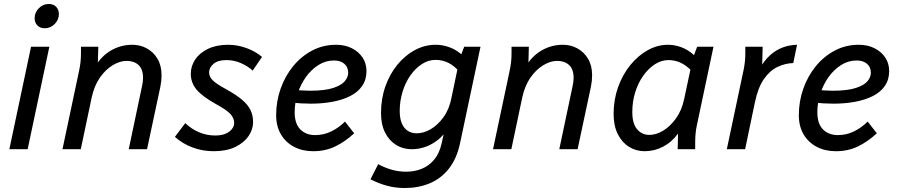

<svg xmlns="http://www.w3.org/2000/svg" viewBox="-20 -750 4522 965"><path d="M27 0 136 -515H228L119 0ZM154 -658Q154 -687 175 -708.5Q196 -730 225 -730Q249 -730 262.5 -715.5Q276 -701 276 -679Q276 -651 255 -629.5Q234 -608 205 -608Q181 -608 167.5 -622.5Q154 -637 154 -658Z M294 0 377 -392Q382 -415 384.5 -436.5Q387 -458 387 -482V-515H474L471 -403L459 -416Q490 -469 539 -497Q588 -525 645 -525Q685 -525 718.5 -506.5Q752 -488 772 -454Q792 -420 792 -371Q792 -358 790.5 -343.5Q789 -329 786 -314L719 0H627L693 -313Q696 -326 697.5 -337Q699 -348 699 -358Q699 -402 676.5 -423Q654 -444 616 -444Q583 -444 547 -422.5Q511 -401 482.5 -360.5Q454 -320 441 -261L386 0Z M859 -62 911 -131Q943 -101 981 -85Q1019 -69 1062 -69Q1094 -69 1115 -78.5Q1136 -88 1146.5 -102.5Q1157 -117 1157 -131Q1157 -156 1138.5 -176.5Q1120 -197 1067 -226Q997 -265 968 -299.5Q939 -334 939 -379Q939 -418 961 -451Q983 -484 1025.5 -504.5Q1068 -525 1127 -525Q1173 -525 1218.5 -508.5Q1264 -492 1297 -464L1250 -395Q1227 -417 1191.5 -432.5Q1156 -448 1118 -448Q1075 -448 1053 -429Q1031 -410 1031 -386Q1031 -365 1048.5 -347Q1066 -329 1114 -303Q1165 -275 1195 -250Q1225 -225 1238.5 -198Q1252 -171 1252 -136Q1252 -100 1229.5 -66.5Q1207 -33 1163 -11.5Q1119 10 1054 10Q998 10 947.5 -9Q897 -28 859 -62Z M1368 -171Q1368 -241 1390.5 -304.5Q1413 -368 1453.5 -417.5Q1494 -467 1549 -496Q1604 -525 1669 -525Q1714 -525 1748.5 -507.5Q1783 -490 1802.5 -460.5Q1822 -431 1822 -393Q1822 -350 1800.5 -318.5Q1779 -287 1740.5 -267.5Q1702 -248 1651.5 -238.5Q1601 -229 1543 -229Q1519 -229 1492.5 -230.5Q1466 -232 1437 -235L1448 -299Q1474 -297 1496 -295.5Q1518 -294 1538 -294Q1613 -294 1655 -308Q1697 -322 1713.5 -342.5Q1730 -363 1730 -384Q1730 -413 1710.5 -429.5Q1691 -446 1659 -446Q1617 -446 1581 -423.5Q1545 -401 1518 -363.5Q1491 -326 1476 -279.5Q1461 -233 1461 -186Q1461 -128 1489.5 -99.5Q1518 -71 1564 -71Q1607 -71 1645 -89.5Q1683 -108 1714 -139L1760 -80Q1716 -39 1666 -14.5Q1616 10 1554 10Q1500 10 1458 -12Q1416 -34 1392 -74.5Q1368 -115 1368 -171Z M1842 151 1881 75Q1909 91 1945.5 102Q1982 113 2022 113Q2064 113 2100.5 98Q2137 83 2163 51.5Q2189 20 2200 -31L2219 -116L2230 -103Q2210 -70 2181 -47Q2152 -24 2118.5 -12Q2085 0 2049 0Q2006 0 1971 -21.5Q1936 -43 1915.5 -83.5Q1895 -124 1895 -182Q1895 -254 1917 -316Q1939 -378 1977.5 -425Q2016 -472 2065.5 -498.5Q2115 -525 2170 -525Q2207 -525 2243 -511Q2279 -497 2309 -468L2292 -386Q2264 -419 2234 -434Q2204 -449 2169 -449Q2133 -449 2100.5 -428Q2068 -407 2043 -371.5Q2018 -336 2003.5 -289.5Q1989 -243 1989 -192Q1989 -155 1999.5 -130Q2010 -105 2029.5 -92.5Q2049 -80 2075 -80Q2109 -80 2144.5 -100.5Q2180 -121 2209 -161Q2238 -201 2249 -258L2290 -454L2313 -515H2395L2292 -29Q2275 49 2235.5 98.5Q2196 148 2139.5 171.5Q2083 195 2015 195Q1966 195 1923 183Q1880 171 1842 151Z M2458 0 2541 -392Q2546 -415 2548.5 -436.5Q2551 -458 2551 -482V-515H2638L2635 -403L2623 -416Q2654 -469 2703 -497Q2752 -525 2809 -525Q2849 -525 2882.5 -506.5Q2916 -488 2936 -454Q2956 -420 2956 -371Q2956 -358 2954.5 -343.5Q2953 -329 2950 -314L2883 0H2791L2857 -313Q2860 -326 2861.5 -337Q2863 -348 2863 -358Q2863 -402 2840.5 -423Q2818 -444 2780 -444Q2747 -444 2711 -422.5Q2675 -401 2646.5 -360.5Q2618 -320 2605 -261L2550 0Z M3064 -177Q3064 -249 3086.5 -312Q3109 -375 3148 -423Q3187 -471 3236 -498Q3285 -525 3337 -525Q3372 -525 3406 -512Q3440 -499 3468 -473L3484 -515H3566L3483 -123Q3478 -100 3476 -78.5Q3474 -57 3474 -34V0H3386L3388 -79Q3357 -36 3313 -13Q3269 10 3220 10Q3177 10 3141.5 -12Q3106 -34 3085 -76Q3064 -118 3064 -177ZM3158 -187Q3158 -129 3182 -100.5Q3206 -72 3244 -72Q3278 -72 3313.5 -93.5Q3349 -115 3378 -155.5Q3407 -196 3419 -254L3450 -400Q3425 -424 3398 -436Q3371 -448 3340 -448Q3304 -448 3271.5 -427Q3239 -406 3213 -369.5Q3187 -333 3172.5 -286Q3158 -239 3158 -187Z M3633 0 3716 -392Q3721 -415 3723.5 -436.5Q3726 -458 3726 -482V-515H3813L3810 -387L3794 -398Q3820 -445 3850 -472Q3880 -499 3914 -511.5Q3948 -524 3986 -525L3967 -433Q3927 -432 3888.5 -414Q3850 -396 3820 -353.5Q3790 -311 3774 -235L3725 0Z M3995 -171Q3995 -241 4017.5 -304.5Q4040 -368 4080.5 -417.5Q4121 -467 4176 -496Q4231 -525 4296 -525Q4341 -525 4375.5 -507.5Q4410 -490 4429.5 -460.5Q4449 -431 4449 -393Q4449 -350 4427.5 -318.5Q4406 -287 4367.5 -267.5Q4329 -248 4278.5 -238.5Q4228 -229 4170 -229Q4146 -229 4119.5 -230.5Q4093 -232 4064 -235L4075 -299Q4101 -297 4123 -295.5Q4145 -294 4165 -294Q4240 -294 4282 -308Q4324 -322 4340.5 -342.5Q4357 -363 4357 -384Q4357 -413 4337.5 -429.5Q4318 -446 4286 -446Q4244 -446 4208 -423.5Q4172 -401 4145 -363.5Q4118 -326 4103 -279.5Q4088 -233 4088 -186Q4088 -128 4116.5 -99.5Q4145 -71 4191 -71Q4234 -71 4272 -89.5Q4310 -108 4341 -139L4387 -80Q4343 -39 4293 -14.5Q4243 10 4181 10Q4127 10 4085 -12Q4043 -34 4019 -74.5Q3995 -115 3995 -171Z"/></svg>

Font: Radio Canada
Style: Italic
Weight: 400
Italic angle: -12°
Designer: Charles Daoud, Etienne Aubert Bonn, Alexandre Saumier Demers, Jacques Le Bailly
Foundry: Radio-Canada
Version: Version 2.104;gftools[0.9.28.dev5+ged2979d]